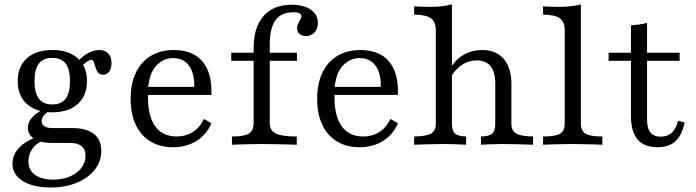

<svg xmlns="http://www.w3.org/2000/svg" viewBox="-20 -652 3135 865"><path d="M208.1 192.7Q129 192.7 82.7 163.7Q36.3 134.7 36.3 85.5Q36.3 46.8 63.3 16.5Q90.3 -13.7 143.5 -34.7L170.2 -16.9Q141.9 -5.6 125 19.4Q108.1 44.4 108.1 74.2Q108.1 113.7 137.5 135.5Q166.9 157.3 219.4 157.3Q262.1 157.3 294.8 143.1Q327.4 129 346.4 104.8Q365.3 80.6 365.3 49.2Q365.3 21 347.6 6.5Q329.8 -8.1 295.2 -8.1H212.1Q163.7 -8.1 134.7 -26.2Q105.6 -44.4 105.6 -75.8Q105.6 -99.2 121.4 -119Q137.1 -138.7 168.5 -155.6L200.8 -150.8Q183.9 -141.1 175.8 -129.8Q167.7 -118.5 167.7 -105.6Q167.7 -91.1 180.2 -83.1Q192.7 -75 216.9 -75H306.5Q369.4 -75 402.8 -48.8Q436.3 -22.6 436.3 27.4Q436.3 75 406.9 112.5Q377.4 150 325.8 171.4Q274.2 192.7 208.1 192.7ZM215.3 -146Q142.7 -146 101.2 -183.5Q59.7 -221 59.7 -286.3Q59.7 -352.4 101.2 -389.5Q142.7 -426.6 215.3 -426.6Q288.7 -426.6 330.2 -389.5Q371.8 -352.4 371.8 -286.3Q371.8 -221 330.2 -183.5Q288.7 -146 215.3 -146ZM215.3 -181.5Q256.5 -181.5 275.8 -207.3Q295.2 -233.1 295.2 -286.3Q295.2 -340.3 275.8 -365.7Q256.5 -391.1 215.3 -391.1Q175 -391.1 155.2 -365.7Q135.5 -340.3 135.5 -286.3Q135.5 -233.1 155.2 -207.3Q175 -181.5 215.3 -181.5ZM444.4 -315.3Q429 -315.3 421.4 -325.4Q413.7 -335.5 410.1 -348.8Q406.5 -362.1 402.8 -372.2Q399.2 -382.3 391.1 -382.3Q385.5 -382.3 376.6 -377.4Q367.7 -372.6 358.5 -363.7Q349.2 -354.8 341.1 -343.5L325.8 -367.7Q342.7 -392.7 371.4 -409.7Q400 -426.6 427.4 -426.6Q453.2 -426.6 467.7 -411.3Q482.3 -396 482.3 -367.7Q482.3 -343.5 471.8 -329.4Q461.3 -315.3 444.4 -315.3Z M758.9 11.3Q700.8 11.3 657.7 -14.9Q614.5 -41.1 591.5 -89.9Q568.5 -138.7 568.5 -206.5Q568.5 -274.2 591.5 -323.4Q614.5 -372.6 658.5 -399.6Q702.4 -426.6 763.7 -426.6Q816.1 -426.6 854.4 -406Q892.7 -385.5 913.7 -340.7Q934.7 -296 932.3 -224.2H615.3L614.5 -260.5H854.8Q856.5 -297.6 846.4 -327Q836.3 -356.5 814.9 -373.4Q793.5 -390.3 759.7 -390.3Q716.9 -390.3 684.7 -356.9Q652.4 -323.4 646.8 -251.6L648.4 -249.2Q647.6 -241.1 647.2 -231.5Q646.8 -221.8 646.8 -211.3Q646.8 -127.4 679.8 -82.3Q712.9 -37.1 775.8 -37.1Q815.3 -37.1 846.8 -56Q878.2 -75 899.2 -116.1L932.3 -96.8Q911.3 -46 865.7 -17.3Q820.2 11.3 758.9 11.3Z M1025 0V-37.1Q1080.6 -37.1 1101.6 -50.4Q1122.6 -63.7 1122.6 -97.6V-434.7Q1122.6 -529 1167.3 -579.8Q1212.1 -630.6 1293.5 -630.6Q1348.4 -630.6 1380.2 -608.5Q1412.1 -586.3 1412.1 -548.4Q1412.1 -522.6 1397.2 -506Q1382.3 -489.5 1358.1 -489.5Q1340.3 -489.5 1329.4 -499.2Q1318.5 -508.9 1318.5 -525Q1318.5 -536.3 1323.4 -546Q1328.2 -555.6 1333.1 -563.7Q1337.9 -571.8 1337.9 -579Q1337.9 -596.8 1301.6 -596.8Q1246.8 -596.8 1221 -560.9Q1195.2 -525 1195.2 -449.2V-97.6Q1195.2 -64.5 1222.2 -50.8Q1249.2 -37.1 1316.9 -37.1V0Q1301.6 -0.8 1275.4 -1.2Q1249.2 -1.6 1219.4 -2.4Q1189.5 -3.2 1161.3 -3.2Q1119.4 -3.2 1081.9 -2Q1044.4 -0.8 1025 0ZM1021.8 -378.2V-414.5H1317.7V-378.2Z M1599.2 11.3Q1541.1 11.3 1498 -14.9Q1454.8 -41.1 1431.9 -89.9Q1408.9 -138.7 1408.9 -206.5Q1408.9 -274.2 1431.9 -323.4Q1454.8 -372.6 1498.8 -399.6Q1542.7 -426.6 1604 -426.6Q1656.5 -426.6 1694.8 -406Q1733.1 -385.5 1754 -340.7Q1775 -296 1772.6 -224.2H1455.6L1454.8 -260.5H1695.2Q1696.8 -297.6 1686.7 -327Q1676.6 -356.5 1655.2 -373.4Q1633.9 -390.3 1600 -390.3Q1557.3 -390.3 1525 -356.9Q1492.7 -323.4 1487.1 -251.6L1488.7 -249.2Q1487.9 -241.1 1487.5 -231.5Q1487.1 -221.8 1487.1 -211.3Q1487.1 -127.4 1520.2 -82.3Q1553.2 -37.1 1616.1 -37.1Q1655.6 -37.1 1687.1 -56Q1718.5 -75 1739.5 -116.1L1772.6 -96.8Q1751.6 -46 1706 -17.3Q1660.5 11.3 1599.2 11.3Z M2146.8 0V-37.1Q2183.9 -37.9 2197.6 -50.4Q2211.3 -62.9 2211.3 -95.2V-275.8Q2211.3 -327.4 2190.3 -353.6Q2169.4 -379.8 2128.2 -379.8Q2092.7 -379.8 2062.9 -360.9Q2033.1 -341.9 2010.5 -304.8L2011.3 -346Q2031.5 -383.9 2069 -405.2Q2106.5 -426.6 2152.4 -426.6Q2215.3 -426.6 2249.6 -386.7Q2283.9 -346.8 2283.9 -273.4V-95.2Q2283.9 -62.9 2305.2 -50.4Q2326.6 -37.9 2381.5 -37.1V0Q2368.5 -0.8 2346.4 -1.2Q2324.2 -1.6 2298.4 -2.4Q2272.6 -3.2 2248.4 -3.2Q2218.5 -3.2 2189.9 -2Q2161.3 -0.8 2146.8 0ZM1846 0V-37.1Q1900.8 -37.9 1922.2 -50.4Q1943.5 -62.9 1943.5 -95.2V-515.3Q1943.5 -553.2 1921.8 -569.4Q1900 -585.5 1846 -586.3V-623.4Q1862.9 -622.6 1881 -621.8Q1899.2 -621 1916.9 -621Q1944.4 -621 1969.4 -623.8Q1994.4 -626.6 2016.1 -632.3V-95.2Q2016.1 -62.9 2029.8 -50.4Q2043.5 -37.9 2079.8 -37.1V0Q2063.7 -0.8 2035.5 -2Q2007.3 -3.2 1978.2 -3.2Q1943.5 -3.2 1906 -2Q1868.5 -0.8 1846 0Z M2426.6 0V-37.1Q2481.5 -37.1 2502.8 -49.6Q2524.2 -62.1 2524.2 -95.2V-515.3Q2524.2 -553.2 2502.4 -569.4Q2480.6 -585.5 2426.6 -586.3V-623.4Q2443.5 -622.6 2461.7 -621.8Q2479.8 -621 2497.6 -621Q2525.8 -621 2550.8 -623.8Q2575.8 -626.6 2596.8 -632.3V-95.2Q2596.8 -62.1 2618.1 -49.6Q2639.5 -37.1 2693.5 -37.1V0Q2681.5 -0.8 2659.3 -1.2Q2637.1 -1.6 2611.3 -2.4Q2585.5 -3.2 2559.7 -3.2Q2521.8 -3.2 2483.9 -2Q2446 -0.8 2426.6 0Z M2942.7 11.3Q2882.3 11.3 2852.4 -23.8Q2822.6 -58.9 2822.6 -129.8V-378.2H2721.8V-414.5H2822.6V-537.9Q2843.5 -539.5 2861.3 -541.9Q2879 -544.4 2895.2 -549.2V-414.5H3041.9V-378.2H2895.2V-112.9Q2895.2 -73.4 2910.5 -54.8Q2925.8 -36.3 2958.1 -36.3Q2987.9 -36.3 3006.9 -54.4Q3025.8 -72.6 3035.5 -108.1L3064.5 -100Q3052.4 -42.7 3023 -15.7Q2993.5 11.3 2942.7 11.3Z"/></svg>

Font: Playfair 9pt Light
Style: Regular
Weight: 300
Designer: Claus Eggers Sørensen
Foundry: Claus Eggers Sørensen
Version: Version 2.001;gftools[0.9.30]